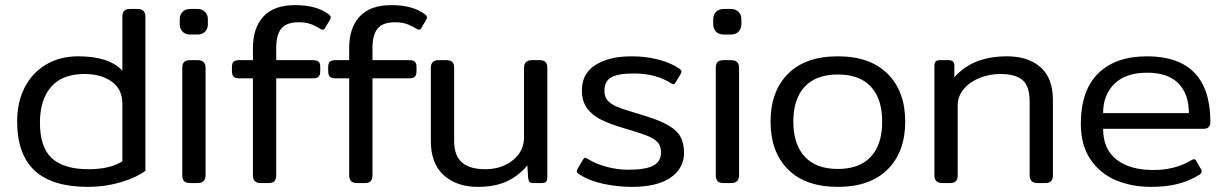

<svg xmlns="http://www.w3.org/2000/svg" viewBox="-20 -715 4795 750"><path d="M47 -241Q47 -316 76.5 -373.5Q106 -431 160 -463Q214 -495 286 -495Q406 -495 458 -439V-650Q458 -665 465 -672.5Q472 -680 488 -680H517Q548 -680 548 -650V-48Q512 -21 451 -3Q390 15 324 15Q184 15 115.5 -48.5Q47 -112 47 -241ZM458 -85V-310Q458 -367 416 -396.5Q374 -426 310 -426Q223 -426 179.5 -375.5Q136 -325 136 -236Q136 -139 183 -96.5Q230 -54 326 -54Q410 -54 458 -85Z M682 -620V-640Q682 -657 693 -668.5Q704 -680 723 -680H751Q770 -680 781 -668.5Q792 -657 792 -640V-620Q792 -603 781 -591.5Q770 -580 751 -580H723Q704 -580 693 -591.5Q682 -603 682 -620ZM692 -30V-450Q692 -465 699 -472.5Q706 -480 722 -480H752Q783 -480 783 -450V-30Q783 0 752 0H722Q706 0 699 -7.5Q692 -15 692 -30Z M968 -30V-409H915Q899 -409 892.5 -415.5Q886 -422 886 -438V-453Q886 -468 892.5 -474Q899 -480 915 -480H968V-528Q968 -606 1009 -650.5Q1050 -695 1133 -695Q1217 -695 1264 -659Q1272 -653 1272 -647Q1272 -643 1269 -638L1250 -606Q1246 -599 1241 -599Q1238 -599 1232 -602Q1209 -616 1190.5 -622Q1172 -628 1147 -628Q1099 -628 1079 -603.5Q1059 -579 1059 -528V-480H1202Q1218 -480 1224.5 -474Q1231 -468 1231 -453V-438Q1231 -422 1224.5 -415.5Q1218 -409 1202 -409H1059V-30Q1059 -15 1052 -7.5Q1045 0 1029 0H998Q968 0 968 -30Z M1344 -30V-409H1291Q1275 -409 1268.5 -415.5Q1262 -422 1262 -438V-453Q1262 -468 1268.5 -474Q1275 -480 1291 -480H1344V-528Q1344 -606 1385 -650.5Q1426 -695 1509 -695Q1593 -695 1640 -659Q1648 -653 1648 -647Q1648 -643 1645 -638L1626 -606Q1622 -599 1617 -599Q1614 -599 1608 -602Q1585 -616 1566.5 -622Q1548 -628 1523 -628Q1475 -628 1455 -603.5Q1435 -579 1435 -528V-480H1578Q1594 -480 1600.5 -474Q1607 -468 1607 -453V-438Q1607 -422 1600.5 -415.5Q1594 -409 1578 -409H1435V-30Q1435 -15 1428 -7.5Q1421 0 1405 0H1374Q1344 0 1344 -30Z M1663 -164V-450Q1663 -480 1693 -480H1724Q1740 -480 1747 -472.5Q1754 -465 1754 -450V-165Q1754 -107 1784.5 -80.5Q1815 -54 1875 -54Q1939 -54 1983 -89Q2027 -124 2027 -179V-450Q2027 -480 2058 -480H2088Q2104 -480 2111 -472.5Q2118 -465 2118 -450V-25Q2118 -11 2113.5 -5.5Q2109 0 2096 0H2063Q2052 0 2048 -5Q2044 -10 2043 -21L2040 -69Q2006 -28 1959.5 -6.5Q1913 15 1846 15Q1764 15 1713.5 -30.5Q1663 -76 1663 -164Z M2243 -34Q2233 -40 2233 -46Q2233 -49 2236 -55L2257 -91Q2262 -99 2266 -99Q2267 -99 2275 -95Q2306 -75 2349 -63.5Q2392 -52 2434 -52Q2500 -52 2531 -67.5Q2562 -83 2562 -120Q2562 -144 2549.5 -158.5Q2537 -173 2508.5 -184.5Q2480 -196 2418 -214Q2361 -231 2327 -248Q2293 -265 2273 -292.5Q2253 -320 2253 -362Q2253 -428 2306.5 -461.5Q2360 -495 2447 -495Q2503 -495 2551 -482.5Q2599 -470 2632 -448Q2642 -442 2642 -435Q2642 -432 2639 -426L2619 -393Q2615 -386 2611 -386Q2606 -386 2601 -390Q2542 -428 2455 -428Q2395 -428 2368 -413Q2341 -398 2341 -360Q2341 -336 2354.5 -321.5Q2368 -307 2391 -297.5Q2414 -288 2462 -274L2501 -262Q2559 -244 2591.5 -225Q2624 -206 2638 -181Q2652 -156 2652 -118Q2652 -58 2600 -21.5Q2548 15 2448 15Q2392 15 2336.5 3Q2281 -9 2243 -34Z M2766 -620V-640Q2766 -657 2777 -668.5Q2788 -680 2807 -680H2835Q2854 -680 2865 -668.5Q2876 -657 2876 -640V-620Q2876 -603 2865 -591.5Q2854 -580 2835 -580H2807Q2788 -580 2777 -591.5Q2766 -603 2766 -620ZM2776 -30V-450Q2776 -465 2783 -472.5Q2790 -480 2806 -480H2836Q2867 -480 2867 -450V-30Q2867 0 2836 0H2806Q2790 0 2783 -7.5Q2776 -15 2776 -30Z M2990 -240Q2990 -358 3058 -426.5Q3126 -495 3253 -495Q3379 -495 3447.5 -426.5Q3516 -358 3516 -240Q3516 -122 3447.5 -53.5Q3379 15 3253 15Q3126 15 3058 -53.5Q2990 -122 2990 -240ZM3426 -240Q3426 -329 3382 -376.5Q3338 -424 3253 -424Q3168 -424 3123.5 -376.5Q3079 -329 3079 -240Q3079 -151 3123.5 -103Q3168 -55 3253 -55Q3337 -55 3381.5 -102.5Q3426 -150 3426 -240Z M3630 -30V-455Q3630 -469 3634.5 -474.5Q3639 -480 3653 -480H3686Q3708 -480 3708 -459V-413Q3779 -495 3914 -495Q3996 -495 4044.5 -452.5Q4093 -410 4093 -324V-30Q4093 -15 4086 -7.5Q4079 0 4063 0H4033Q4002 0 4002 -30V-319Q4002 -378 3974.5 -402Q3947 -426 3886 -426Q3845 -426 3806.5 -410.5Q3768 -395 3744.5 -367Q3721 -339 3721 -303V-30Q3721 -15 3714 -7.5Q3707 0 3691 0H3661Q3630 0 3630 -30Z M4202 -231Q4202 -361 4269.5 -428Q4337 -495 4461 -495Q4584 -495 4646 -430.5Q4708 -366 4708 -239Q4708 -212 4682 -212H4289Q4289 -133 4341 -92Q4393 -51 4485 -51Q4572 -51 4635 -90Q4641 -93 4644 -93Q4650 -93 4653 -86L4672 -53Q4674 -50 4674 -45Q4674 -38 4666 -33Q4626 -8 4580.5 3.5Q4535 15 4476 15Q4401 15 4339 -11Q4277 -37 4239.5 -92.5Q4202 -148 4202 -231ZM4624 -273Q4624 -348 4583 -389.5Q4542 -431 4461 -431Q4378 -431 4333.5 -388Q4289 -345 4289 -273Z"/></svg>

Font: Mitr Light
Style: Regular
Weight: 300
Designer: Thanarat Vachiruckul
Foundry: Cadson Demak
Version: Version 1.002